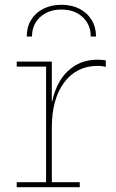

<svg xmlns="http://www.w3.org/2000/svg" viewBox="-20 -784 484 804"><path d="M197 -21H314V0H50V-21H173V-505H50V-526H197ZM423 -504Q416.5 -505.5 408.8 -506.8Q401 -508 388 -508Q301 -508 249 -439Q197 -370 197 -249L189 -360H199Q207.5 -406 231.5 -445.8Q255.5 -485.5 295 -509.8Q334.5 -534 390 -534Q400 -534 406.8 -533.2Q413.5 -532.5 423 -531ZM382 -631Q382 -670.5 363.8 -700.5Q345.5 -730.5 312.8 -747.2Q280 -764 237 -764Q194 -764 161.2 -747.2Q128.5 -730.5 110.2 -700.5Q92 -670.5 92 -631H114Q114 -681 148.2 -712.5Q182.5 -744 237 -744Q292 -744 326 -712.5Q360 -681 360 -631Z"/></svg>

Font: Hepta Slab ExtraLight
Style: Regular
Weight: 200
Designer: Michael LaGattuta
Foundry: Michael LaGattuta
Version: Version 1.100